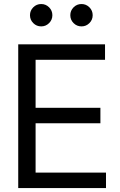

<svg xmlns="http://www.w3.org/2000/svg" viewBox="-20 -952 606 972"><path d="M72.3 0V-727.5H511.7V-649.4H160.2V-406.2H488.3V-328.1H160.2V-78.1H516.6V0ZM188.5 -818.4Q165 -818.4 148.4 -835Q131.8 -851.6 131.8 -875Q131.8 -898.4 148.4 -915Q165 -931.6 188.5 -931.6Q211.9 -931.6 228.5 -915Q245.1 -898.4 245.1 -875Q245.1 -851.6 228.5 -835Q211.9 -818.4 188.5 -818.4ZM392.6 -818.4Q369.1 -818.4 352.5 -835Q335.9 -851.6 335.9 -875Q335.9 -898.4 352.5 -915Q369.1 -931.6 392.6 -931.6Q416 -931.6 432.6 -915Q449.2 -898.4 449.2 -875Q449.2 -851.6 432.6 -835Q416 -818.4 392.6 -818.4Z"/></svg>

Font: Inter Display
Style: Regular
Weight: 400
Designer: Rasmus Andersson
Foundry: rsms
Version: Version 4.000;git-37864ae